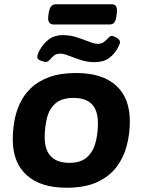

<svg xmlns="http://www.w3.org/2000/svg" viewBox="-20 -874 670 902"><path d="M293 8Q171 8 105.5 -51Q40 -110 40 -219Q40 -259 47 -302Q54 -345 72.5 -386Q91 -427 124.5 -459.5Q158 -492 210.5 -511.5Q263 -531 338 -531Q460 -531 525 -472.5Q590 -414 590 -304Q590 -247 576 -191.5Q562 -136 528.5 -91Q495 -46 437.5 -19Q380 8 293 8ZM305 -109Q360 -109 389 -135.5Q418 -162 429 -204.5Q440 -247 440 -296Q440 -414 326 -414Q270 -414 240.5 -388Q211 -362 200.5 -319.5Q190 -277 190 -228Q190 -169 219.5 -139Q249 -109 305 -109ZM195 -583Q188 -583 171.5 -589Q155 -595 155 -606Q155 -611 158 -620Q161 -629 165 -636Q183 -669 209.5 -689Q236 -709 275 -709Q310 -709 341.5 -698.5Q373 -688 398.5 -678Q424 -668 440 -668Q457 -668 468.5 -677Q480 -686 488.5 -695.5Q497 -705 504 -705Q515 -705 529.5 -695.5Q544 -686 544 -675Q544 -669 533 -648Q518 -620 492 -601Q466 -582 424 -582Q391 -582 360 -592Q329 -602 304 -612Q279 -622 263 -622Q244 -622 232.5 -612Q221 -602 213 -592.5Q205 -583 195 -583ZM232 -759Q202 -759 207 -799L209 -814Q215 -854 242 -854H504Q519 -854 525 -845Q531 -836 529 -814L527 -799Q524 -778 517 -768.5Q510 -759 494 -759Z"/></svg>

Font: Asap Semi Expanded Semi Expanded Regular
Style: Bold Italic
Weight: 700
Width: 6
Italic angle: -6°
Designer: Pablo Cosgaya
Foundry: Omnibus-Type
Version: Version 3.001; ttfautohint (v1.8.4.7-5d5b)